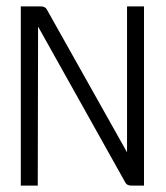

<svg xmlns="http://www.w3.org/2000/svg" viewBox="-20 -590 520 600"><path d="M45 -10H98L99 -507L372 -19C375 -14 380 -10 391 -10H430V-570H377V-114L126 -561C123 -566 118 -570 107 -570H45Z"/></svg>

Font: Charger Sport
Style: ExLit
Weight: 200
Designer: Jasper
Foundry: Cannot Into Space Fonts
Version: Version 1.1